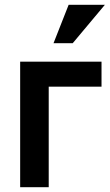

<svg xmlns="http://www.w3.org/2000/svg" viewBox="-20 -780 460 800"><path d="M64 0V-523H403V-419H183V0ZM283 -600H203L266 -760H417Z"/></svg>

Font: Rising Sun SemiBold
Style: Regular
Weight: 600
Designer: Matt McInerney, Pablo Impallari, Rodrigo Fuenzalida (Raleway font), Stephen Hutchings (Greek), Cristiano Sobral (main ch
Foundry: The Rising Sun Project Authors
Version: Version 4.327; ttfautohint (v1.8.4.7-5d5b-dirty)